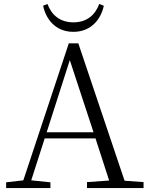

<svg xmlns="http://www.w3.org/2000/svg" viewBox="-20 -951 752 971"><path d="M198 -922C211 -859 257 -790 351 -790C445 -790 492 -859 505 -922L482 -931C461 -874 418 -838 351 -838C285 -838 241 -874 220 -931ZM333 -647 453 -282H216ZM420 0H706V-30L610 -37L376 -732H328L98 -39L11 -29V0H235V-29L138 -39L206 -251H463L532 -38L420 -30Z"/></svg>

Font: Noto Serif TC Light
Style: Regular
Weight: 300
Designer: Ryoko NISHIZUKA 西塚涼子 (kana & ideographs); Frank Grießhammer (Latin, Greek & Cyrillic); Wenlong ZHANG 张文龙 (bopomofo); San
Foundry: Adobe
Version: Version 2.001;hotconv 1.1.0;makeotfexe 2.6.0